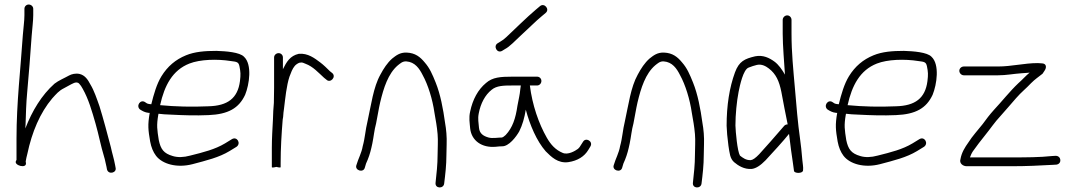

<svg xmlns="http://www.w3.org/2000/svg" viewBox="-20 -749 4759 849"><path d="M88 -710V-682C88 -655 83 -624.3 81 -594C71 -443.7 53 -296 53 -137V-42L51 -38C38.8 -17.7 100.2 -0.8 94.5 -29.5C93.5 -34.5 93.3 -37 94 -37C95.3 -45.7 97.7 -56.3 101 -69C121.3 -165.3 157.3 -250.5 211 -314C228.7 -333.2 239.9 -347.5 263 -359L285 -371C296.8 -376.4 318.5 -393.6 331 -378C335.7 -373.3 340.7 -366 346 -356C371.6 -310.5 386.3 -258.7 402.5 -202.5C417 -152 425.7 -103.4 440 -57C445.1 -41.6 446.8 -26.5 451 -11L453 0C459.3 25.1 497.7 15.4 491 -8L489 -19C483.7 -48.1 476.2 -69.6 470 -99C455.6 -153.7 436.7 -225.3 420 -279C407.9 -312.9 396.3 -348.3 380 -375C368.3 -397.3 356 -416 332 -422C313.9 -425.9 296.4 -421.3 285 -415C265.7 -404 238.3 -392.8 221 -379C164.2 -328.5 122.5 -259.4 92 -181C92.7 -187 93 -192.7 93 -198C94.3 -241.9 95.9 -295.9 100 -338C106.7 -409.5 114.9 -515.8 120 -590.5C122.1 -621.4 127 -655.3 127 -682V-710C127 -720.6 117.6 -729 107 -729C96.4 -729 88 -720.6 88 -710Z M688 -284C707.4 -371.4 742.8 -438.7 817.5 -468C864.7 -486.5 940.5 -488.8 1001 -479C1028.1 -475.7 1035.1 -474.7 1039 -455C1043.9 -430.7 1044.7 -419.7 1041 -390C1031.2 -314.7 987.1 -281 901 -279C828.5 -275.7 755.8 -277.5 688 -284ZM681 -246C695.7 -244 714.7 -242.7 738 -242C793.9 -239.2 843.3 -237.4 902 -240C988.8 -243.6 1036.2 -270.1 1064 -330C1082.5 -375.4 1095.9 -463.8 1059 -498C1040.3 -518.2 978.4 -522.8 937 -524C885.1 -524 840.9 -520.3 802.5 -504.5C756.1 -485.5 721.1 -455.7 694 -412C672.8 -377.3 660.2 -333 649 -288C645.7 -288.7 642.7 -289 640 -289C630.8 -290.3 627.6 -293 622 -297C601 -312 580.1 -280.7 599 -265C610.1 -258 620.4 -251.8 637 -250H642C632.5 -195.9 635.3 -173.8 644 -123C648.7 -97.7 657.3 -76.7 670 -60C697.9 -23.7 761.8 -5.1 831 -23C893.2 -39.5 948.1 -52.6 995 -81L1026 -100C1046.9 -114.9 1028.4 -146.8 1006 -134L975 -115C930.6 -88.4 880.2 -75.8 821 -61C791.7 -53 766 -52.3 744 -59C703.9 -70.6 690.5 -89.2 682 -130C674.9 -176.7 671.6 -193 680 -242C680 -242.7 680.3 -244 681 -246Z M1212 -514C1201.4 -514 1192 -505.6 1192 -495V-361C1192 -339.7 1191.7 -317.3 1191 -294C1189.3 -270.9 1187 -245.4 1187 -222C1184.8 -179.3 1182 -136.2 1182 -96V-10C1182 -5.7 1199.6 -10.5 1202 -11C1203.8 -10.5 1221 -5.9 1221 -10V-28C1221 -93.6 1224.9 -156.6 1230 -220L1232 -232C1232.7 -244.7 1234 -257.3 1236 -270C1241.4 -313.5 1246.8 -370.5 1260 -410C1266.4 -427.1 1273 -445.4 1283 -457C1286.3 -461.9 1299.9 -472 1307 -472C1316.1 -474.3 1322.9 -470.6 1331 -467C1364.3 -454.9 1388.7 -426.9 1413 -405L1423 -397C1441 -379 1468.6 -409.7 1449 -426L1439 -434C1426.4 -446.6 1410.7 -462 1396 -473C1372.1 -490.9 1341.3 -515 1301 -511C1262.4 -502.4 1247 -475 1231 -443V-495C1231 -505.6 1222.6 -514 1212 -514Z M1593 -7C1596.5 -20.8 1600 -30.9 1606 -43C1615.5 -66.7 1620.7 -87.2 1626.5 -115C1632.6 -144.2 1634.9 -173.7 1643 -203C1648.2 -227.9 1654.9 -270.2 1661 -296C1676.3 -360.4 1696.3 -423.4 1739 -460C1749.8 -468.1 1759.5 -478.7 1777 -477.5C1814.8 -474.8 1834.5 -446 1849 -417C1872.8 -374.1 1892.7 -309.3 1901 -251C1907.1 -215.5 1911.8 -192.3 1915 -156C1917.6 -127.8 1915 -93.1 1915 -65C1915 -21.9 1910.3 20.1 1906 59C1902.7 85.3 1941 86.8 1944 63C1949 23 1954 -18.4 1954 -64C1954 -78.7 1954.3 -94 1955 -110C1956.3 -143.7 1953.2 -177.4 1948 -206C1939.6 -267.7 1927.4 -332.1 1906.5 -384C1891.7 -420.8 1880.2 -447.7 1858 -473C1838.3 -496.9 1816.5 -515 1778 -516.5C1748.1 -517.6 1731 -503.3 1714 -490C1692.5 -470.8 1676.6 -446.4 1662 -419C1630.9 -363.7 1621 -283.9 1605 -212C1595.8 -175.3 1594 -138 1584 -103C1578.9 -72.3 1564.1 -47.3 1556 -19C1547.3 4.3 1586.3 16.6 1593 -7Z M2200 -524 2213 -532C2223 -537.3 2234 -545.7 2246 -557C2256.7 -567 2269.7 -579.3 2285 -594L2333 -639C2348.3 -653.7 2362 -666 2374 -676L2393 -692C2412.4 -708.2 2386.9 -737.8 2368 -722L2349 -706C2309.2 -672.5 2259 -622.5 2219 -585C2209.7 -576.3 2201.3 -570 2194 -566L2181 -558C2159.8 -545.9 2177.5 -511.2 2200 -524ZM2283 -371C2282.3 -367 2281.7 -362.3 2281 -357C2277.7 -323.8 2274.5 -317.4 2268 -281C2260 -225.2 2246.4 -184.4 2216 -152C2208.7 -145.3 2203.3 -141.7 2200 -141C2182.6 -141 2157.7 -135.9 2140 -141C2117.3 -147.5 2100.6 -158.1 2098 -184C2096.5 -207 2091.9 -222.7 2097 -248C2105.3 -291.6 2125 -329.2 2154 -352C2175.8 -370.2 2206.2 -371 2246 -371ZM2355 -410H2246C2193.2 -410 2157.7 -407.5 2129 -382C2093.8 -353 2070 -308.9 2059 -256C2052.4 -227.5 2057 -206.7 2059 -181C2065 -126.6 2111 -94.5 2172 -100C2183.3 -101.3 2192.3 -102 2199 -102C2230.1 -100.5 2262.8 -144.7 2276 -168C2290.3 -196.6 2299 -227.8 2305 -264C2323.2 -195.9 2353 -125.7 2393 -80C2417 -56 2446.7 -25.7 2493 -32C2533.8 -38.1 2564.3 -56.8 2582 -87L2591 -102C2603.6 -124 2570.1 -143.2 2558 -122L2549 -108C2545 -100.7 2540.7 -95 2536 -91C2523.2 -81.4 2491.3 -62.7 2468 -73C2436.4 -86.2 2415.6 -109.3 2398 -140C2362.1 -202.8 2333.8 -284.5 2323 -371H2355C2365.6 -371 2374 -380.4 2374 -391C2374 -401.6 2365.6 -410 2355 -410Z M2731 -7C2734.5 -20.8 2738 -30.9 2744 -43C2753.5 -66.7 2758.7 -87.2 2764.5 -115C2770.6 -144.2 2772.9 -173.7 2781 -203C2786.2 -227.9 2792.9 -270.2 2799 -296C2814.3 -360.4 2834.3 -423.4 2877 -460C2887.8 -468.1 2897.5 -478.7 2915 -477.5C2952.8 -474.8 2972.5 -446 2987 -417C3010.8 -374.1 3030.7 -309.3 3039 -251C3045.1 -215.5 3049.8 -192.3 3053 -156C3055.6 -127.8 3053 -93.1 3053 -65C3053 -21.9 3048.3 20.1 3044 59C3040.7 85.3 3079 86.8 3082 63C3087 23 3092 -18.4 3092 -64C3092 -78.7 3092.3 -94 3093 -110C3094.3 -143.7 3091.2 -177.4 3086 -206C3077.6 -267.7 3065.4 -332.1 3044.5 -384C3029.7 -420.8 3018.2 -447.7 2996 -473C2976.3 -496.9 2954.5 -515 2916 -516.5C2886.1 -517.6 2869 -503.3 2852 -490C2830.5 -470.8 2814.6 -446.4 2800 -419C2768.9 -363.7 2759 -283.9 2743 -212C2733.8 -175.3 2732 -138 2722 -103C2716.9 -72.3 2702.1 -47.3 2694 -19C2685.3 4.3 2724.3 16.6 2731 -7Z M3463 -199C3457 -199 3452 -197 3448 -193L3435 -178C3411.2 -150.6 3364.9 -96.9 3337 -67C3321 -50.3 3308.7 -41.7 3300 -41C3279.3 -39.5 3263.3 -51.9 3252 -61C3240.4 -80.4 3232.8 -166.7 3232 -194C3232 -242.4 3237.7 -300.5 3246 -343C3251.7 -371.5 3266.3 -440.9 3290 -450C3303.3 -455.3 3315.7 -459.3 3327 -462C3348.7 -466.7 3366.7 -456.2 3380 -446C3411.3 -421.9 3425.5 -390.3 3435 -343C3444.2 -292.2 3453 -248.8 3463 -199ZM3441 -661V-600C3441 -548.3 3447.9 -468.1 3451 -419C3438.3 -440.7 3423.1 -463.2 3404 -477C3382.8 -492.3 3354.9 -507.2 3319 -500C3273 -489 3248.3 -478.4 3230 -429C3205.3 -361.5 3193 -282.5 3193 -193C3193.7 -169.7 3196.3 -140.3 3201 -105C3206.5 -70.7 3207.7 -48.6 3226 -32C3244.4 -16.4 3270.7 0.5 3304 -2C3322 -4 3342.3 -16.7 3365 -40C3395.1 -72.2 3444.9 -126.8 3469 -157L3478 -85C3484.8 -40.5 3486.7 -22.8 3491 7C3493.6 18.9 3531 18.7 3531 4C3532.8 -10.6 3529.1 -24.7 3528 -39.5C3522.4 -115.4 3512.4 -161.8 3505 -245L3495 -359C3487.8 -441.4 3480 -516 3480 -600V-661C3480 -671.6 3471.6 -681 3461 -681C3450.4 -681 3441 -671.6 3441 -661Z M3728 -284C3747.4 -371.4 3782.8 -438.7 3857.5 -468C3904.7 -486.5 3980.5 -488.8 4041 -479C4068.1 -475.7 4075.1 -474.7 4079 -455C4083.9 -430.7 4084.7 -419.7 4081 -390C4071.2 -314.7 4027.1 -281 3941 -279C3868.5 -275.7 3795.8 -277.5 3728 -284ZM3721 -246C3735.7 -244 3754.7 -242.7 3778 -242C3833.9 -239.2 3883.3 -237.4 3942 -240C4028.8 -243.6 4076.2 -270.1 4104 -330C4122.5 -375.4 4135.9 -463.8 4099 -498C4080.3 -518.2 4018.4 -522.8 3977 -524C3925.1 -524 3880.9 -520.3 3842.5 -504.5C3796.1 -485.5 3761.1 -455.7 3734 -412C3712.8 -377.3 3700.2 -333 3689 -288C3685.7 -288.7 3682.7 -289 3680 -289C3670.8 -290.3 3667.6 -293 3662 -297C3641 -312 3620.1 -280.7 3639 -265C3650.1 -258 3660.4 -251.8 3677 -250H3682C3672.5 -195.9 3675.3 -173.8 3684 -123C3688.7 -97.7 3697.3 -76.7 3710 -60C3737.9 -23.7 3801.8 -5.1 3871 -23C3933.2 -39.5 3988.1 -52.6 4035 -81L4066 -100C4086.9 -114.9 4068.4 -146.8 4046 -134L4015 -115C3970.6 -88.4 3920.2 -75.8 3861 -61C3831.7 -53 3806 -52.3 3784 -59C3743.9 -70.6 3730.5 -89.2 3722 -130C3714.9 -176.7 3711.6 -193 3720 -242C3720 -242.7 3720.3 -244 3721 -246Z M4242 -416H4393C4429.7 -416 4461.8 -422.7 4496 -425L4524 -427C4526.7 -427.7 4529.7 -428 4533 -428C4515 -413.2 4501.4 -397.1 4483 -381C4446.4 -346.6 4408.7 -298.8 4375 -263C4354.2 -239.8 4342.3 -223.6 4325 -200C4303.7 -172.9 4279.7 -147.3 4262 -119C4247.3 -98.4 4232 -74.7 4227 -45C4220.8 -26.4 4238.8 -14 4254 -14H4457C4516.9 -14 4580.4 -16.9 4633 -20L4651 -21C4676.6 -24.2 4673.8 -60 4648 -60L4631 -59C4579.8 -53.3 4515.9 -53 4457 -53H4269C4272.8 -62.5 4275.5 -70.3 4282 -80C4299.1 -104.4 4317.1 -127.3 4336 -151C4359.4 -179.6 4377.6 -208 4404 -236C4429.6 -264.6 4446.5 -284.7 4473 -315C4496.5 -342.1 4517.4 -357.7 4539 -381C4557.3 -399.3 4569.7 -406.8 4590 -423L4598 -435C4608.8 -449.8 4608.9 -469 4585 -469C4579.7 -469 4574.3 -469.3 4569 -470C4508.8 -470 4453.8 -455 4393 -455H4242C4231.4 -455 4222 -446.6 4222 -436C4222 -425.4 4231.4 -416 4242 -416Z"/></svg>

Font: Just Breathe
Style: Regular
Weight: 400
Foundry: Cannot Into Space Fonts
Version: Version 0.72